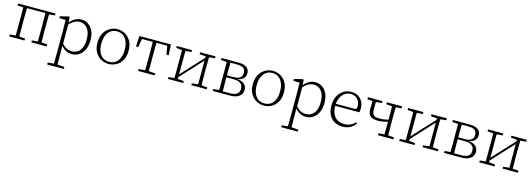

<svg xmlns="http://www.w3.org/2000/svg" viewBox="8 -1467 7439 2686"><g transform="rotate(15 3727.5 -124.0)"><path d="M127 0Q128 -25 128.5 -62.5Q129 -100 129 -140Q129 -180 129 -212V-265Q129 -297 129 -337Q129 -377 128.5 -415Q128 -453 127 -477H182Q181 -453 180.5 -415Q180 -377 179.5 -337Q179 -297 179 -265V-212Q179 -180 179.5 -140Q180 -100 180.5 -62.5Q181 -25 182 0ZM448 0Q449 -25 449 -62.5Q449 -100 449.5 -140Q450 -180 450 -212V-265Q450 -297 449.5 -337Q449 -377 449 -415Q449 -453 448 -477H503Q502 -453 501.5 -415Q501 -377 500.5 -337Q500 -297 500 -265V-212Q500 -180 500.5 -140Q501 -100 501.5 -62.5Q502 -25 503 0ZM44 0V-28L147 -37H163L265 -28V0ZM364 0V-28L468 -37H484L586 -28V0ZM44 -449V-477H155V-440H147ZM474 -440V-477H586V-449L484 -440ZM156 -446V-477H473V-446Z M658 242V214L764 204H780L899 214V242ZM745 242Q746 212 746.5 175.5Q747 139 747.5 100.5Q748 62 748 29V-259Q748 -291 747.5 -320Q747 -349 746.5 -375.5Q746 -402 745 -426L655 -429V-456L777 -485L791 -479L796 -394L798 -391V-79L796 -73L797 30Q797 63 797.5 101Q798 139 798 176Q798 213 799 242ZM952 13Q922 13 894 4.5Q866 -4 840 -23Q814 -42 790 -74H774L782 -113Q823 -66 860.5 -45.5Q898 -25 943 -25Q987 -25 1023 -47.5Q1059 -70 1080.5 -117.5Q1102 -165 1102 -240Q1102 -344 1058 -398Q1014 -452 946 -452Q919 -452 892 -442.5Q865 -433 838 -412Q811 -391 781 -356L774 -394H789Q814 -428 841.5 -448.5Q869 -469 899 -479.5Q929 -490 959 -490Q1017 -490 1061.5 -459.5Q1106 -429 1131 -374Q1156 -319 1156 -243Q1156 -164 1130 -107Q1104 -50 1058.5 -18.5Q1013 13 952 13Z M1483 13Q1427 13 1375 -14.5Q1323 -42 1290.5 -97.5Q1258 -153 1258 -237Q1258 -321 1290.5 -377Q1323 -433 1375 -461.5Q1427 -490 1483 -490Q1541 -490 1592.5 -462Q1644 -434 1676.5 -378Q1709 -322 1709 -237Q1709 -153 1676.5 -97.5Q1644 -42 1592.5 -14.5Q1541 13 1483 13ZM1483 -18Q1535 -18 1573 -43.5Q1611 -69 1632 -118Q1653 -167 1653 -236Q1653 -307 1632 -356.5Q1611 -406 1573 -432.5Q1535 -459 1483 -459Q1432 -459 1394 -432.5Q1356 -406 1335 -356.5Q1314 -307 1314 -237Q1314 -167 1335 -118Q1356 -69 1394 -43.5Q1432 -18 1483 -18Z M1793 -323 1801 -477H2259L2266 -323H2234L2208 -472L2235 -446H1825L1851 -472L1826 -323ZM1910 0V-28L2022 -37H2038L2150 -28V0ZM2002 0Q2003 -25 2003.5 -62.5Q2004 -100 2004.5 -140Q2005 -180 2005 -212V-265Q2005 -297 2004.5 -337Q2004 -377 2003.5 -415Q2003 -453 2002 -477H2057Q2056 -453 2055.5 -415Q2055 -377 2055 -337Q2055 -297 2055 -265V-212Q2055 -180 2055 -140Q2055 -100 2055.5 -62.5Q2056 -25 2057 0Z M2343 0V-28L2446 -37H2462L2564 -28V0ZM2681 0V-28L2784 -37H2800L2903 -28V0ZM2426 0Q2427 -25 2427.5 -62.5Q2428 -100 2428 -140Q2428 -180 2428 -212V-265Q2428 -297 2428 -337Q2428 -377 2427.5 -415Q2427 -453 2426 -477H2477L2476 0ZM2459 -44 2437 -66H2443L2614 -252L2785 -435L2804 -410H2798L2628 -226ZM2770 0V-477H2820Q2819 -453 2818.5 -415Q2818 -377 2817.5 -337Q2817 -297 2817 -265V-212Q2817 -180 2817.5 -140Q2818 -100 2818.5 -62.5Q2819 -25 2820 0ZM2343 -449V-477H2564V-449L2462 -440H2446ZM2681 -449V-477H2903V-449L2801 -440H2785Z M2991 0V-28L3094 -37L3103 -31H3231Q3301 -31 3333.5 -56.5Q3366 -82 3366 -129Q3366 -160 3352.5 -184Q3339 -208 3308.5 -221Q3278 -234 3226 -234H3103V-262H3223Q3286 -262 3316 -285.5Q3346 -309 3346 -358Q3346 -400 3317.5 -423Q3289 -446 3226 -446H3103L3094 -440L2991 -449V-477H3236Q3291 -477 3326.5 -462.5Q3362 -448 3379 -422.5Q3396 -397 3396 -361Q3396 -333 3382.5 -308.5Q3369 -284 3339.5 -268Q3310 -252 3262 -248L3265 -251Q3343 -247 3381 -214.5Q3419 -182 3419 -127Q3419 -94 3400.5 -65Q3382 -36 3343 -18Q3304 0 3240 0ZM3074 0Q3075 -25 3075.5 -62.5Q3076 -100 3076 -140Q3076 -180 3076 -212V-265Q3076 -297 3076 -337Q3076 -377 3075.5 -415Q3075 -453 3074 -477H3129Q3128 -453 3127.5 -414.5Q3127 -376 3126.5 -333.5Q3126 -291 3126 -252V-212Q3126 -180 3126.5 -140Q3127 -100 3127.5 -62.5Q3128 -25 3129 0Z M3733 13Q3677 13 3625 -14.5Q3573 -42 3540.5 -97.5Q3508 -153 3508 -237Q3508 -321 3540.5 -377Q3573 -433 3625 -461.5Q3677 -490 3733 -490Q3791 -490 3842.5 -462Q3894 -434 3926.5 -378Q3959 -322 3959 -237Q3959 -153 3926.5 -97.5Q3894 -42 3842.5 -14.5Q3791 13 3733 13ZM3733 -18Q3785 -18 3823 -43.5Q3861 -69 3882 -118Q3903 -167 3903 -236Q3903 -307 3882 -356.5Q3861 -406 3823 -432.5Q3785 -459 3733 -459Q3682 -459 3644 -432.5Q3606 -406 3585 -356.5Q3564 -307 3564 -237Q3564 -167 3585 -118Q3606 -69 3644 -43.5Q3682 -18 3733 -18Z M4047 242V214L4153 204H4169L4288 214V242ZM4134 242Q4135 212 4135.5 175.5Q4136 139 4136.5 100.5Q4137 62 4137 29V-259Q4137 -291 4136.5 -320Q4136 -349 4135.5 -375.5Q4135 -402 4134 -426L4044 -429V-456L4166 -485L4180 -479L4185 -394L4187 -391V-79L4185 -73L4186 30Q4186 63 4186.5 101Q4187 139 4187 176Q4187 213 4188 242ZM4341 13Q4311 13 4283 4.5Q4255 -4 4229 -23Q4203 -42 4179 -74H4163L4171 -113Q4212 -66 4249.5 -45.5Q4287 -25 4332 -25Q4376 -25 4412 -47.5Q4448 -70 4469.5 -117.5Q4491 -165 4491 -240Q4491 -344 4447 -398Q4403 -452 4335 -452Q4308 -452 4281 -442.5Q4254 -433 4227 -412Q4200 -391 4170 -356L4163 -394H4178Q4203 -428 4230.5 -448.5Q4258 -469 4288 -479.5Q4318 -490 4348 -490Q4406 -490 4450.5 -459.5Q4495 -429 4520 -374Q4545 -319 4545 -243Q4545 -164 4519 -107Q4493 -50 4447.5 -18.5Q4402 13 4341 13Z M4876 13Q4809 13 4757.5 -14.5Q4706 -42 4676.5 -97.5Q4647 -153 4647 -235Q4647 -313 4677 -370Q4707 -427 4757 -458.5Q4807 -490 4868 -490Q4926 -490 4968 -465Q5010 -440 5033 -397Q5056 -354 5056 -300Q5056 -282 5054 -267.5Q5052 -253 5049 -242H4675V-272H4975Q4993 -273 4999 -284Q5005 -295 5005 -315Q5005 -355 4989 -387.5Q4973 -420 4942.5 -439.5Q4912 -459 4868 -459Q4821 -459 4783 -432.5Q4745 -406 4722.5 -358Q4700 -310 4700 -245Q4700 -172 4724 -123.5Q4748 -75 4789.5 -51.5Q4831 -28 4886 -28Q4936 -28 4974 -45.5Q5012 -63 5042 -96L5059 -81Q5039 -53 5012.5 -32Q4986 -11 4952.5 1Q4919 13 4876 13Z M5333 -195Q5276 -195 5244 -209.5Q5212 -224 5198.5 -253Q5185 -282 5185 -326Q5185 -363 5185.5 -401Q5186 -439 5187 -477H5237Q5236 -452 5235.5 -428.5Q5235 -405 5235 -382Q5235 -359 5235 -333Q5235 -295 5245 -272.5Q5255 -250 5279 -240.5Q5303 -231 5344 -231Q5371 -231 5395 -233.5Q5419 -236 5443.5 -241.5Q5468 -247 5493 -255V-226Q5467 -217 5440.5 -210Q5414 -203 5387.5 -199Q5361 -195 5333 -195ZM5468 0Q5469 -25 5469.5 -62.5Q5470 -100 5470.5 -141.5Q5471 -183 5471 -218V-265Q5471 -297 5470.5 -337Q5470 -377 5469.5 -415Q5469 -453 5468 -477H5524Q5523 -453 5522.5 -415Q5522 -377 5521.5 -337Q5521 -297 5521 -265V-212Q5521 -180 5521.5 -140Q5522 -100 5522.5 -62.5Q5523 -25 5524 0ZM5111 -449V-477H5321V-449L5219 -440H5203ZM5384 0V-28L5487 -37H5503L5607 -28V0ZM5386 -449V-477H5607V-449L5505 -440H5489Z M5693 0V-28L5796 -37H5812L5914 -28V0ZM6031 0V-28L6134 -37H6150L6253 -28V0ZM5776 0Q5777 -25 5777.5 -62.5Q5778 -100 5778 -140Q5778 -180 5778 -212V-265Q5778 -297 5778 -337Q5778 -377 5777.5 -415Q5777 -453 5776 -477H5827L5826 0ZM5809 -44 5787 -66H5793L5964 -252L6135 -435L6154 -410H6148L5978 -226ZM6120 0V-477H6170Q6169 -453 6168.5 -415Q6168 -377 6167.5 -337Q6167 -297 6167 -265V-212Q6167 -180 6167.5 -140Q6168 -100 6168.5 -62.5Q6169 -25 6170 0ZM5693 -449V-477H5914V-449L5812 -440H5796ZM6031 -449V-477H6253V-449L6151 -440H6135Z M6341 0V-28L6444 -37L6453 -31H6581Q6651 -31 6683.5 -56.5Q6716 -82 6716 -129Q6716 -160 6702.5 -184Q6689 -208 6658.5 -221Q6628 -234 6576 -234H6453V-262H6573Q6636 -262 6666 -285.5Q6696 -309 6696 -358Q6696 -400 6667.5 -423Q6639 -446 6576 -446H6453L6444 -440L6341 -449V-477H6586Q6641 -477 6676.5 -462.5Q6712 -448 6729 -422.5Q6746 -397 6746 -361Q6746 -333 6732.5 -308.5Q6719 -284 6689.5 -268Q6660 -252 6612 -248L6615 -251Q6693 -247 6731 -214.5Q6769 -182 6769 -127Q6769 -94 6750.5 -65Q6732 -36 6693 -18Q6654 0 6590 0ZM6424 0Q6425 -25 6425.5 -62.5Q6426 -100 6426 -140Q6426 -180 6426 -212V-265Q6426 -297 6426 -337Q6426 -377 6425.5 -415Q6425 -453 6424 -477H6479Q6478 -453 6477.5 -414.5Q6477 -376 6476.5 -333.5Q6476 -291 6476 -252V-212Q6476 -180 6476.5 -140Q6477 -100 6477.5 -62.5Q6478 -25 6479 0Z M6851 0V-28L6954 -37H6970L7072 -28V0ZM7189 0V-28L7292 -37H7308L7411 -28V0ZM6934 0Q6935 -25 6935.5 -62.5Q6936 -100 6936 -140Q6936 -180 6936 -212V-265Q6936 -297 6936 -337Q6936 -377 6935.5 -415Q6935 -453 6934 -477H6985L6984 0ZM6967 -44 6945 -66H6951L7122 -252L7293 -435L7312 -410H7306L7136 -226ZM7278 0V-477H7328Q7327 -453 7326.5 -415Q7326 -377 7325.5 -337Q7325 -297 7325 -265V-212Q7325 -180 7325.5 -140Q7326 -100 7326.5 -62.5Q7327 -25 7328 0ZM6851 -449V-477H7072V-449L6970 -440H6954ZM7189 -449V-477H7411V-449L7309 -440H7293Z"/></g></svg>

Font: Source Serif 4 18pt Light
Style: Regular
Weight: 300
Designer: Frank Grießhammer
Foundry: Adobe Systems Incorporated
Version: Version 4.004;hotconv 1.0.116;makeotfexe 2.5.65601